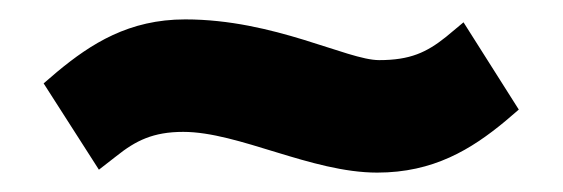

<svg xmlns="http://www.w3.org/2000/svg" viewBox="-20 -404 581 198"><path d="M25 -318 82 -229 100 -243C120 -259 138 -268 169 -268C226 -268 301 -226 369 -226C427 -226 466 -250 501 -279L515 -291L458 -381L440 -366C420 -350 403 -342 371 -342C338 -342 263 -384 171 -384C113 -384 74 -359 39 -330Z"/></svg>

Font: Charger EcoBold
Style: Bold
Weight: 1000
Designer: Jasper
Foundry: Cannot Into Space Fonts
Version: Version 1.1